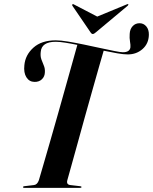

<svg xmlns="http://www.w3.org/2000/svg" viewBox="-20 -906 738 926"><path d="M305 -38Q298.5 -16 319 -13.5L366 -8Q373 -7.5 373 -4Q373 0 366.5 0H97Q91 0 91 -3.5Q91 -7.5 97.5 -8L144 -13.5Q160 -15.5 167.5 -37Q174 -59 188.2 -108Q202.5 -157 221.2 -222Q240 -287 260 -357.8Q280 -428.5 298.5 -494.8Q317 -561 331.5 -612.5Q346 -664 353 -689.5Q321.5 -696 294.5 -700.2Q267.5 -704.5 248.5 -704.5Q180.5 -704.5 176.5 -656Q174 -635 179.5 -619.8Q185 -604.5 191.2 -590.2Q197.5 -576 196.5 -558Q196 -537 182.2 -523.8Q168.5 -510.5 146 -511Q121 -511.5 107.2 -533.5Q93.5 -555.5 97.5 -591.5Q102 -641 141.2 -676.2Q180.5 -711.5 249 -711.5Q272.5 -711.5 308.5 -705.5Q344.5 -699.5 385.5 -691Q426.5 -682.5 465.2 -674Q504 -665.5 532.8 -659.8Q561.5 -654 572.5 -654Q605.5 -654 609 -677.5Q610 -689 607 -705.8Q604 -722.5 605.5 -742.5Q606.5 -765.5 619.8 -779.8Q633 -794 653 -794Q672.5 -794 685.5 -778.8Q698.5 -763.5 698 -738Q697 -695.5 667.5 -669.5Q638 -643.5 596 -643.5Q576.5 -643.5 546 -648.8Q515.5 -654 480 -661.5Q472.5 -636 458.2 -586Q444 -536 426 -472.5Q408 -409 389.2 -341.5Q370.5 -274 353.5 -212.2Q336.5 -150.5 323.5 -104.2Q310.5 -58 305 -38ZM443.5 -751Q433.5 -742 427.5 -742Q421.5 -742 416 -751L329 -878.5Q326.5 -883 330 -885.5Q332 -887.5 336.5 -884.5L449 -826L590.5 -884.5Q597 -887.5 598.5 -885.5Q600.5 -883 596 -878.5Z"/></svg>

Font: Fraunces 144pt SemiBold
Style: Italic
Weight: 600
Italic angle: -16°
Version: Version 1.000;[0bf87f6ff]